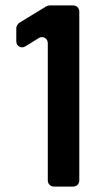

<svg xmlns="http://www.w3.org/2000/svg" viewBox="-20 -687 352 707"><path d="M178 0H250C262 0 272 -10 272 -22V-645C272 -657 262 -667 250 -667H162C160 -667 152 -665 151 -664L51 -603C46 -600 40 -590 40 -585V-535C40 -517 58 -507 73 -516L123 -547C138 -556 156 -546 156 -528V-22C156 -10 166 0 178 0Z"/></svg>

Font: DIN Rundschrift
Style: Breit
Weight: 400
Width: 7
Version: Version 1.027